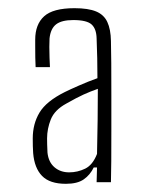

<svg xmlns="http://www.w3.org/2000/svg" viewBox="-20 -826 352 469"><path d="M141 -377Q101.5 -377 82.8 -396.2Q64 -415.5 61 -452Q60.5 -461 60.2 -469.2Q60 -477.5 60 -488Q60 -523.5 76.5 -551Q93 -578.5 138 -601Q150 -607 172.8 -617Q195.5 -627 218 -635Q218 -660 217.5 -684Q217 -708 216 -732Q215.5 -755.5 203.8 -766.2Q192 -777 159 -777Q130.5 -777 117 -766.5Q103.5 -756 101 -732Q100.5 -724.5 100.5 -711.5Q100.5 -698.5 101 -685Q101.5 -671.5 102 -662H67Q66.5 -670 66.2 -685.2Q66 -700.5 66 -713.8Q66 -727 66 -729Q66 -766.5 87.8 -786.2Q109.5 -806 162 -806Q195.5 -806 214.8 -798Q234 -790 242.2 -772.2Q250.5 -754.5 251 -726Q251.5 -707 251.8 -671.8Q252 -636.5 252 -593.8Q252 -551 252 -508.8Q252 -466.5 251.8 -432.5Q251.5 -398.5 251 -381H216Q216 -390 216.5 -399Q217 -408 217 -417H209Q200 -398.5 184.5 -387.8Q169 -377 141 -377ZM149 -405Q169.5 -405 188 -414Q206.5 -423 217 -450Q218 -493.5 218.5 -533Q219 -572.5 219 -609Q200.5 -602.5 184 -595Q167.5 -587.5 142 -573Q113.5 -557.5 104.2 -534.5Q95 -511.5 95 -488Q95 -486 95.2 -473.2Q95.5 -460.5 96 -453Q98.5 -430 113 -417.5Q127.5 -405 149 -405Z"/></svg>

Font: Big Shoulders Text SC Thin
Style: Regular
Weight: 100
Designer: Patric King
Foundry: XO Type Co
Version: Version 2.002